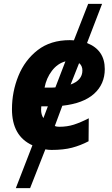

<svg xmlns="http://www.w3.org/2000/svg" viewBox="-20 -767 581 995"><path d="M211 -313Q220 -362 249 -400Q278 -438 319 -449L267 -314Q258 -313 249 -313Q240 -313 230 -313ZM346 -329 390 -440Q407 -426 407 -402Q407 -351 346 -329ZM205 -155Q193 -173 193 -198Q193 -203 193.5 -207Q194 -211 194 -216H228ZM62 208H136L215 7Q230 10 247 10Q309 10 353 -1.5Q397 -13 439 -35L440 -154Q397 -132 362.5 -121Q328 -110 287 -110Q273 -110 264 -114L303 -219Q412 -231 467.5 -281Q523 -331 523 -409Q523 -508 431 -544L509 -747H437L363 -558Q358 -558 352.5 -558.5Q347 -559 342 -559Q242 -559 175.5 -507.5Q109 -456 75.5 -374Q42 -292 42 -201Q42 -62 148 -14Z"/></svg>

Font: Noto Sans Display Extra
Style: Italic
Weight: 800
Italic angle: -12°
Designer: Monotype Design Team
Foundry: Monotype Imaging Inc.
Version: Version 1.900